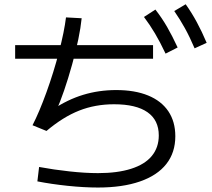

<svg xmlns="http://www.w3.org/2000/svg" viewBox="-20 -838 978 885"><path d="M49.8 -629.9H685.5V-567.4H49.8ZM643.6 -759.8 696.3 -793.9Q726.6 -754.9 750.5 -713.4Q774.4 -671.9 798.8 -619.1L743.2 -590.8Q717.8 -644.5 694.3 -684.1Q670.9 -723.6 643.6 -759.8ZM783.2 -787.1 835.9 -818.4Q864.3 -778.3 887.2 -735.8Q910.2 -693.4 932.6 -640.6L877 -615.2Q854.5 -668 832 -708.5Q809.6 -749 783.2 -787.1ZM152.3 -2 160.2 -68.4Q228.5 -55.7 300.8 -47.9Q373 -40 431.6 -40Q521.5 -40 584.5 -60.1Q647.5 -80.1 679.7 -119.1Q711.9 -158.2 711.9 -213.9Q711.9 -284.2 659.7 -320.8Q607.4 -357.4 505.9 -357.4Q418.9 -357.4 344.7 -328.1Q270.5 -298.8 194.3 -234.4L129.9 -260.7Q161.1 -321.3 194.3 -413.1Q227.5 -504.9 252 -599.1Q276.4 -693.4 284.2 -757.8L356.4 -753.9Q347.7 -667 312 -539.1Q276.4 -411.1 237.3 -322.3L222.7 -333Q291 -378.9 363.3 -400.9Q435.5 -422.9 515.6 -422.9Q601.6 -422.9 662.6 -397.9Q723.6 -373 755.9 -325.2Q788.1 -277.3 788.1 -210Q788.1 -134.8 746.6 -82Q705.1 -29.3 625 -1.5Q544.9 26.4 431.6 26.4Q368.2 26.4 292.5 18.6Q216.8 10.7 152.3 -2Z"/></svg>

Font: Pretendard JP Variable
Style: Regular
Weight: 400
Designer: Base glyphs from Inter by Rasmus Andersson; Hangul glyphs from Noto Sans CJK(Source Han Sans) by Jang Soo-young and Kang
Foundry: Kil Hyung-jin
Version: Version 1.307;Glyphs 3.2 (3192)